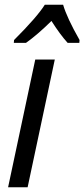

<svg xmlns="http://www.w3.org/2000/svg" viewBox="-20 -786 354 806"><path d="M128 -536H210L96 0H14ZM39 -618Q136 -715 168 -766H245Q261 -711 314 -618L313 -606H264Q233 -640 196 -698Q137 -640 89 -606H38Z"/></svg>

Font: Noto Sans UI Narrow
Style: Italic
Weight: 400
Width: 4
Italic angle: -12°
Designer: Monotype Design Team
Foundry: Monotype Imaging Inc.
Version: Version 1.001